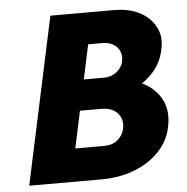

<svg xmlns="http://www.w3.org/2000/svg" viewBox="-49 -706 733 754"><g transform="rotate(-5 317.5 -329.0)"><path d="M36 0 177 -658H428Q488 -658 530 -635.5Q572 -613 591.5 -574Q611 -535 599 -486Q589 -435 553 -396.5Q517 -358 467 -337Q417 -316 364 -316L381 -389Q454 -389 508 -364Q562 -339 587.5 -292.5Q613 -246 599 -181Q588 -128 550 -87.5Q512 -47 453 -23.5Q394 0 319 0ZM229 -130H341Q376 -130 396 -147Q416 -164 422 -188Q428 -212 420.5 -232Q413 -252 394 -264Q375 -276 343 -276H220L247 -397H363Q386 -397 402.5 -405.5Q419 -414 429.5 -428Q440 -442 442 -457Q446 -475 439.5 -492.5Q433 -510 415.5 -521.5Q398 -533 369 -533H315Z"/></g></svg>

Font: Ysabeau Office Black
Style: Italic
Weight: 900
Italic angle: -12°
Designer: Christian Thalmann (Catharsis Fonts)
Version: Version 2.001;gftools[0.9.30]; featfreeze: tnum,lnum,ss02